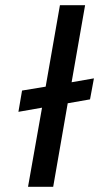

<svg xmlns="http://www.w3.org/2000/svg" viewBox="-20 -720 382 740"><path d="M65 -371 156 -386 211 -700H308L256 -403L342 -418L327 -337L241 -322L185 0H88L142 -305L51 -289Z"/></svg>

Font: Overused Grotesk Medium
Style: Italic
Weight: 500
Italic angle: -10°
Version: Version 0.003